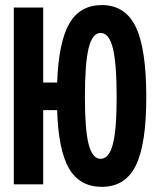

<svg xmlns="http://www.w3.org/2000/svg" viewBox="-20 -723 626 753"><path d="M379.4 9.8Q293 9.8 251 -61.8Q209 -133.3 204.1 -291H149.4V0H34.2V-693.4H149.4V-399.4H204.1Q210 -558.6 252 -630.9Q293.9 -703.1 379.4 -703.1Q471.2 -703.1 512.5 -617.4Q553.7 -531.7 553.7 -341.8Q553.7 -156.7 512.5 -73.5Q471.2 9.8 379.4 9.8ZM374.5 -100.1Q407.7 -100.1 422.6 -157.5Q437.5 -214.8 437.5 -341.8Q437.5 -474.6 422.6 -534.2Q407.7 -593.8 374.5 -593.8Q342.3 -593.8 327.6 -534.2Q313 -474.6 313 -341.8Q313 -214.8 327.6 -157.5Q342.3 -100.1 374.5 -100.1Z"/></svg>

Font: CaskaydiaCove NF SemiBold
Style: Regular
Weight: 600
Designer: Aaron Bell
Foundry: Saja Typeworks
Version: Version 2111.001; VTT 6.35;Nerd Fonts 3.2.1